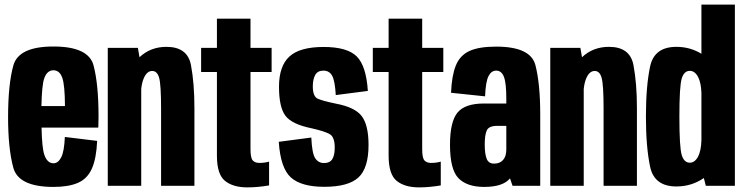

<svg xmlns="http://www.w3.org/2000/svg" viewBox="-20 -805 3230 832"><path d="M212 5Q60 5 37.5 -78.8Q15 -162.5 15 -297.5Q15 -439 37.8 -521.2Q60.5 -603.5 211.5 -603.5Q364 -603.5 385.5 -521.2Q407 -439 407 -300.5Q407 -274 406 -252H160Q162 -163.5 172 -134.5Q184.5 -97.5 212 -97.5Q232 -97.5 245.2 -123.2Q258.5 -149 261 -211.5L401 -194.5Q397.5 -117.5 378 -74Q358.5 -30.5 318 -12.8Q277.5 5 212 5ZM159.5 -345.5H261.5Q261 -436.5 250 -467.5Q238.5 -500.5 211.5 -500.5Q184.5 -500.5 172 -466.5Q161.5 -438.5 159.5 -345.5Z M447 0V-597.5H577.5L584.5 -557Q632 -602 701.5 -602Q792.5 -602 807.5 -523Q822.5 -444 822.5 -336.5V0H678V-333.5Q678 -437 669.8 -467.2Q661.5 -497.5 639.5 -497.5Q617 -497.5 603.5 -467Q595 -448 592 -419.5V0Z M1052 7Q990 7 955 -21.2Q920 -49.5 920 -130.5V-493H851.5V-597.5H920V-724H1065.5V-597.5H1157V-493H1065.5V-159Q1065.5 -120.5 1075.2 -109.8Q1085 -99 1104.5 -99Q1125.5 -99 1146 -104.5V-1.5Q1096 7 1052 7Z M1385.5 4.5Q1285.5 4.5 1240.5 -36Q1195.5 -76.5 1188 -190.5L1329 -209Q1332 -140.5 1345.8 -119.5Q1359.5 -98.5 1384 -98.5Q1409.5 -98.5 1420 -115.5Q1430.5 -132.5 1430.5 -165.5Q1430.5 -211 1409.2 -223.5Q1388 -236 1330.5 -249Q1244.5 -266.5 1216.8 -303.5Q1189 -340.5 1189 -429Q1189 -518.5 1234 -560Q1279 -601.5 1382.5 -601.5Q1484.5 -601.5 1525.8 -560.5Q1567 -519.5 1574 -411L1435 -393Q1431.5 -455 1419.2 -477Q1407 -499 1381.5 -499Q1356.5 -499 1346 -480.2Q1335.5 -461.5 1335.5 -430.5Q1335.5 -386.5 1357.5 -377Q1379.5 -367.5 1435 -356Q1518 -340.5 1547.5 -301.8Q1577 -263 1577 -177Q1577 -76 1533 -35.8Q1489 4.5 1385.5 4.5Z M1796 7Q1734 7 1699 -21.2Q1664 -49.5 1664 -130.5V-493H1595.5V-597.5H1664V-724H1809.5V-597.5H1901V-493H1809.5V-159Q1809.5 -120.5 1819.2 -109.8Q1829 -99 1848.5 -99Q1869.5 -99 1890 -104.5V-1.5Q1840 7 1796 7Z M2201 0 2190 -32Q2159.5 5 2078 5Q2004 5 1967 -32.5Q1930 -70 1930 -177.5Q1930 -277 1962.2 -316.8Q1994.5 -356.5 2077.5 -356.5H2174V-377Q2174 -446 2163.5 -472.5Q2153 -499 2130 -499Q2109 -499 2096.8 -475Q2084.5 -451 2082 -387.5L1934.5 -403Q1937.5 -477 1955.2 -521Q1973 -565 2014.2 -584Q2055.5 -603 2130 -603Q2279.5 -603 2300.2 -522.5Q2321 -442 2321 -308V0ZM2174 -157V-259.5H2133.5Q2098.5 -259.5 2089.5 -240Q2080.5 -220.5 2080.5 -179.5Q2080.5 -138.5 2088.8 -117.2Q2097 -96 2121 -96Q2146 -96 2160 -111.8Q2174 -127.5 2174 -157Z M2364.5 0V-597.5H2495L2502 -557Q2549.5 -602 2619 -602Q2710 -602 2725 -523Q2740 -444 2740 -336.5V0H2595.5V-333.5Q2595.5 -437 2587.2 -467.2Q2579 -497.5 2557 -497.5Q2534.5 -497.5 2521 -467Q2512.5 -448 2509.5 -419.5V0Z M3038.5 0 3030 -33.5Q2977 3 2911 3Q2815 3 2797 -83Q2779 -169 2779 -300Q2779 -431 2797 -516.5Q2815 -602 2911 -602Q2970.5 -602 3019.5 -572V-785H3164.5V0ZM3019.5 -197V-402Q3018 -446 3005.5 -470.5Q2991.5 -498 2969 -498Q2944.5 -498 2934.2 -465Q2924 -432 2924 -299.5Q2924 -166 2934.2 -133Q2944.5 -100 2969 -100Q2991.5 -100 3005.5 -127.5Q3018 -152 3019.5 -197Z"/></svg>

Font: Anybody Condensed Regular
Style: Bold
Weight: 700
Width: 3
Designer: Tyler Finck
Foundry: Etcetera Type Company
Version: Version 1.010; ttfautohint (v1.8.3) -l 8 -r 50 -G 200 -x 14 